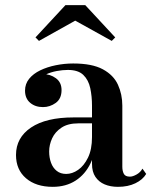

<svg xmlns="http://www.w3.org/2000/svg" viewBox="-20 -714 597 744"><path d="M437 10Q408 10 385.5 0.5Q363 -9 349.8 -28.5Q336.5 -48 336.5 -79V-304.5Q336.5 -340.5 329.8 -372.2Q323 -404 303 -423.5Q283 -443 243 -443Q223 -443 200 -438.8Q177 -434.5 156.5 -425Q136 -415.5 123 -400.2Q110 -385 110 -363H78Q78 -392 98.8 -409.5Q119.5 -427 146.5 -427Q174.5 -427 196.5 -411Q218.5 -395 218.5 -365Q218.5 -331.5 196 -315.2Q173.5 -299 146.5 -299Q116.5 -299 96.8 -315.8Q77 -332.5 77 -363Q77 -389 93 -408.8Q109 -428.5 136 -441.5Q163 -454.5 196.2 -461.2Q229.5 -468 263.5 -468Q337 -468 378.5 -445.5Q420 -423 437 -385.8Q454 -348.5 454 -304.5V-68Q454 -51.5 459.8 -40.5Q465.5 -29.5 483.5 -29.5Q494.5 -29.5 509.2 -37.8Q524 -46 532 -60.5L546.5 -40Q533 -17.5 504.5 -3.8Q476 10 437 10ZM184.5 10Q119.5 10 80.8 -23.2Q42 -56.5 42 -113.5Q42 -180.5 100.2 -219.8Q158.5 -259 265 -259H383V-236H283.5Q243.5 -236 218.5 -219.5Q193.5 -203 182 -178Q170.5 -153 170.5 -127Q170.5 -103 177.8 -83.2Q185 -63.5 199.8 -51.8Q214.5 -40 236.5 -40Q260 -40 282.8 -55.8Q305.5 -71.5 321 -103.2Q336.5 -135 336.5 -183H352Q352 -125.5 331.2 -82Q310.5 -38.5 273 -14.2Q235.5 10 184.5 10ZM131 -555.5 117.5 -569 233.5 -694H310.5L426.5 -569L413 -555.5L271.5 -634Z"/></svg>

Font: Bodoni Moda 9pt SemiBold
Style: Regular
Weight: 600
Designer: Owen Earl
Foundry: indestructible type
Version: Version 2.005